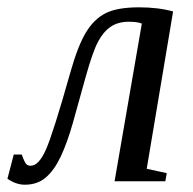

<svg xmlns="http://www.w3.org/2000/svg" viewBox="-67 -490 523 519"><path d="M0 9.3Q-23.4 9.3 -46.9 -6.8L-29.8 -72.3H-8.3Q0 -49.8 4.4 -45.9Q8.8 -42 16.1 -42Q37.6 -42 56.9 -85Q76.2 -127.9 123.5 -295.4Q143.1 -365.2 165 -401.9Q187 -438.5 218.5 -454.3Q250 -470.2 309.1 -470.2Q360.8 -470.2 400.9 -459L329.6 -33.7L383.8 -22L379.9 0H242.7L316.4 -426.3Q304.7 -431.2 280.8 -431.2Q252 -431.2 232.2 -417.7Q212.4 -404.3 198 -377.2Q183.6 -350.1 164.6 -282.2Q145.5 -212.4 130.1 -158.2Q114.7 -104 97.2 -66.9Q79.6 -29.8 56.9 -10.3Q34.2 9.3 0 9.3Z"/></svg>

Font: Liberation Serif
Style: Italic
Weight: 400
Italic angle: -16.333°
Designer: Steve Matteson
Foundry: Ascender Corporation
Version: Version 2.1.5